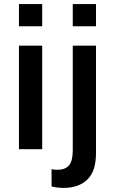

<svg xmlns="http://www.w3.org/2000/svg" viewBox="-20 -732 564 942"><path d="M73 -603V-712H187V-603ZM337 -603V-712H451V-603ZM73 0V-508H187V0ZM291 190Q265 190 233 183V98Q246 101 261 101Q300 101 318.5 79.5Q337 58 337 5V-508H451V20Q451 108 408.5 149Q366 190 291 190Z"/></svg>

Font: CST
Style: Medium
Weight: 500
Version: Version 1.00